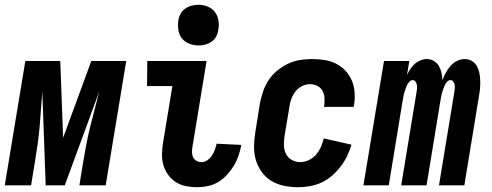

<svg xmlns="http://www.w3.org/2000/svg" viewBox="-37 -775 2057 803"><path d="M-17 0 69 -520H215L227 -199L345 -520H491L405 0H295L312 -104Q318 -140 325 -176Q332 -212 341 -248Q350 -284 359.5 -320Q369 -356 378 -392L234 0H154L140 -392Q137 -356 134.5 -320Q132 -284 129 -248Q126 -212 121 -176Q116 -140 110 -104L93 0Z M788 8Q764 8 741 3.5Q718 -1 699 -13Q680 -25 666.5 -43.5Q653 -62 646.5 -84Q640 -106 640.5 -130.5Q641 -155 645 -179L684 -415H578L579 -520H827L768 -162Q766 -150 766 -138.5Q766 -127 770.5 -117.5Q775 -108 784.5 -102.5Q794 -97 806 -97Q819 -97 830.5 -105Q842 -113 849.5 -124.5Q857 -136 861.5 -148.5Q866 -161 869 -174L972 -169V-168Q968 -146 960.5 -124Q953 -102 941 -82Q929 -62 912.5 -44Q896 -26 876 -14Q856 -2 833 3Q810 8 788 8ZM793 -585Q773 -585 754 -592.5Q735 -600 723.5 -615Q712 -630 709 -650Q706 -670 709 -690Q711 -705 718.5 -718Q726 -731 738.5 -739.5Q751 -748 765 -751.5Q779 -755 793 -755Q813 -755 831.5 -747.5Q850 -740 861.5 -725Q873 -710 876.5 -690Q880 -670 876 -650Q874 -635 867 -622Q860 -609 847.5 -600.5Q835 -592 821 -588.5Q807 -585 793 -585Z M1210 8Q1180 8 1151 2Q1122 -4 1098 -18.5Q1074 -33 1057.5 -56Q1041 -79 1033 -106Q1025 -133 1025.5 -163Q1026 -193 1031 -223L1050 -343Q1055 -368 1063.5 -393Q1072 -418 1086.5 -440Q1101 -462 1122 -479.5Q1143 -497 1167.5 -508.5Q1192 -520 1217 -524Q1242 -528 1267 -528Q1294 -528 1320 -524Q1346 -520 1368 -509Q1390 -498 1407 -480Q1424 -462 1434 -439Q1444 -416 1446 -390Q1448 -364 1444 -338L1442 -328H1318L1319 -333Q1321 -349 1320 -365.5Q1319 -382 1311.5 -395.5Q1304 -409 1290 -416Q1276 -423 1259 -423Q1242 -423 1225.5 -414.5Q1209 -406 1198 -391.5Q1187 -377 1181 -360Q1175 -343 1173 -326L1153 -206Q1150 -187 1150.5 -167.5Q1151 -148 1159 -131.5Q1167 -115 1183.5 -106Q1200 -97 1219 -97Q1237 -97 1255 -105.5Q1273 -114 1285.5 -129Q1298 -144 1305.5 -161.5Q1313 -179 1317 -196L1433 -170Q1426 -146 1415 -123Q1404 -100 1388 -79Q1372 -58 1352 -40.5Q1332 -23 1308.5 -12Q1285 -1 1259.5 3.5Q1234 8 1210 8Z M1483 0 1569 -520H1675L1665 -461Q1671 -474 1679 -486Q1687 -498 1697.5 -507.5Q1708 -517 1721.5 -522.5Q1735 -528 1748 -528Q1764 -528 1777.5 -520Q1791 -512 1798.5 -499Q1806 -486 1809.5 -470.5Q1813 -455 1813 -439Q1819 -455 1827 -470Q1835 -485 1846.5 -498.5Q1858 -512 1874 -520Q1890 -528 1906 -528Q1923 -528 1936.5 -520Q1950 -512 1957.5 -498.5Q1965 -485 1968 -469.5Q1971 -454 1971.5 -437.5Q1972 -421 1970.5 -404.5Q1969 -388 1966 -372L1905 0H1799L1863 -389Q1864 -397 1865 -405Q1866 -413 1864.5 -420Q1863 -427 1859 -433.5Q1855 -440 1847 -440Q1839 -440 1832.5 -432.5Q1826 -425 1822.5 -417.5Q1819 -410 1816.5 -402Q1814 -394 1811.5 -386Q1809 -378 1808 -370Q1807 -362 1805 -354L1747 0H1641L1705 -389Q1706 -397 1707 -405Q1708 -413 1706.5 -420Q1705 -427 1701 -433.5Q1697 -440 1689 -440Q1681 -440 1674.5 -432.5Q1668 -425 1664.5 -417.5Q1661 -410 1658.5 -402Q1656 -394 1653.5 -386Q1651 -378 1650 -370Q1649 -362 1647 -354L1589 0Z"/></svg>

Font: Iosevka Term Curly Extrabold
Style: Italic
Weight: 800
Italic angle: -9°
Designer: Belleve Invis
Foundry: Belleve Invis
Version: Version 32.3.0